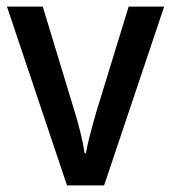

<svg xmlns="http://www.w3.org/2000/svg" viewBox="-20 -559 517 579"><path d="M182 0H294L475 -539H368L270 -220C258 -178 244 -127 239 -97H235C230 -134 217 -185 204 -226L109 -539H1Z"/></svg>

Font: Noto Sans Arabic UI SmCn Md
Style: Regular
Weight: 500
Width: 4
Designer: Monotype Design Team, Nadine Chahine and Nizar Qandah
Foundry: Monotype Imaging Inc.
Version: Version 2.010